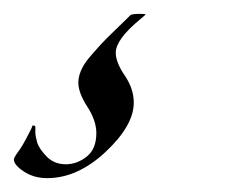

<svg xmlns="http://www.w3.org/2000/svg" viewBox="-39 -22 359 277"><path d="M163 6Q128 35 128 54Q128 68 141 87Q154 106 154 126Q154 159 113.5 197Q73 235 29 235Q10 235 -4.5 225.5Q-19 216 -19 208Q-19 205 -10 193Q-6 187 -1.5 178.5Q3 170 6 164L8 159Q12 159 12 161V169Q12 174 14.5 183Q17 192 28 203.5Q39 215 56 215Q72 215 86 204Q100 193 100 170Q100 152 87 132Q74 112 74 97Q74 89 78 79.5Q82 70 91.5 59Q101 48 107 41.5Q113 35 127 21.5Q141 8 144 5L149 0Q151 -2 163 -2Q171 -2 171 -1L170 0Z"/></svg>

Font: Miama Nueva
Style: Medium
Weight: 400
Italic angle: -28°
Version: Version 1.0